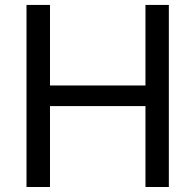

<svg xmlns="http://www.w3.org/2000/svg" viewBox="-20 -747 780 767"><path d="M85.9 0H179.7V-323.2H561.1V0H654.5V-727.3H561.1V-405.5H179.7V-727.3H85.9Z"/></svg>

Font: GiG Sans Text
Style: Regular
Weight: 400
Designer: Andreas Faust
Version: Version 1.100;FEAKit 1.0